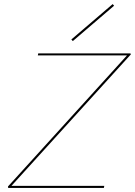

<svg xmlns="http://www.w3.org/2000/svg" viewBox="-20 -919 660 939"><path d="M36 -10H490L488 0H20L19 -7L601 -648H165L167 -658H618L620 -653ZM329 -726 531 -899 538 -891 336 -718Z"/></svg>

Font: Ysabeau Hairline
Style: Italic
Weight: 100
Italic angle: -12°
Designer: Christian Thalmann (Catharsis Fonts)
Version: Version 0.003